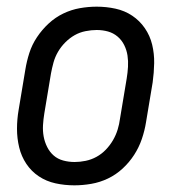

<svg xmlns="http://www.w3.org/2000/svg" viewBox="-20 -548 540 576"><path d="M203 8Q174 8 146.5 2Q119 -4 96.5 -19Q74 -34 59 -56.5Q44 -79 37.5 -106Q31 -133 31 -161.5Q31 -190 36 -219L56 -339Q60 -364 68 -389Q76 -414 91 -436.5Q106 -459 126 -477.5Q146 -496 170 -507.5Q194 -519 219.5 -523.5Q245 -528 270 -528Q299 -528 326.5 -522Q354 -516 376.5 -501Q399 -486 414.5 -463.5Q430 -441 436.5 -414Q443 -387 442.5 -358.5Q442 -330 438 -301L418 -181Q414 -156 405.5 -131Q397 -106 382.5 -83.5Q368 -61 348 -42.5Q328 -24 304 -12.5Q280 -1 254 3.5Q228 8 203 8ZM204 -62Q220 -62 237 -65.5Q254 -69 269.5 -77.5Q285 -86 297.5 -99Q310 -112 319 -127.5Q328 -143 333 -159.5Q338 -176 340 -192L360 -312Q363 -330 364 -347.5Q365 -365 362.5 -381.5Q360 -398 352.5 -413Q345 -428 332.5 -438.5Q320 -449 304 -453.5Q288 -458 270 -458Q254 -458 236.5 -454.5Q219 -451 204 -442.5Q189 -434 176 -421Q163 -408 154 -392.5Q145 -377 140.5 -360.5Q136 -344 133 -328L113 -208Q110 -190 109 -172.5Q108 -155 111 -138.5Q114 -122 121.5 -107Q129 -92 141 -81.5Q153 -71 169.5 -66.5Q186 -62 204 -62Z"/></svg>

Font: Iosevka Term Curly Oblique
Style: Regular
Weight: 400
Italic angle: -9°
Designer: Belleve Invis
Foundry: Belleve Invis
Version: Version 32.3.0